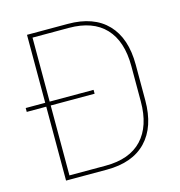

<svg xmlns="http://www.w3.org/2000/svg" viewBox="-98 -726 763 813"><g transform="rotate(-15 284.0 -319.5)"><path d="M304.5 -324H7V-341H304.5ZM271.5 0H102.5V-17.5H271Q376 -17.5 430.5 -75.5Q485 -133.5 485 -242V-397Q485 -506 430.5 -563.8Q376 -621.5 271 -621.5H101.5V-639H271.5Q384.5 -639 444.5 -576.5Q504.5 -514 504.5 -397.5V-241.5Q504.5 -125.5 444.5 -62.8Q384.5 0 271.5 0ZM112 0H92.5V-639H112Z"/></g></svg>

Font: Anek Malayalam Medium Thin
Style: Regular
Weight: 250
Version: Version 1.003